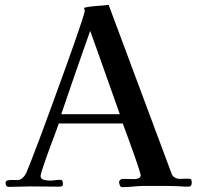

<svg xmlns="http://www.w3.org/2000/svg" viewBox="-20 -766 814 790"><path d="M473 -296Q442 -382 412 -468Q382 -554 351 -639Q321 -554 291 -468Q261 -382 232 -296ZM769 -14Q769 2 754 2Q744 2 732.5 1.5Q721 1 710 0Q688 -1 665.5 -1Q643 -1 620 -1Q609 -1 597.5 -1Q586 -1 574 -1Q552 -1 529 1.5Q506 4 483 4Q476 4 473 -3.5Q470 -11 470 -17Q470 -22 475 -26Q480 -30 484 -30L533 -29Q541 -29 550 -32.5Q559 -36 559 -46Q559 -48 552.5 -68.5Q546 -89 536 -118Q526 -147 515 -176.5Q504 -206 496 -228.5Q488 -251 485 -258H222Q219 -249 210.5 -226Q202 -203 191 -174Q180 -145 170 -116.5Q160 -88 153.5 -67.5Q147 -47 147 -42Q147 -29 161.5 -26Q176 -23 185 -23Q196 -23 206.5 -24.5Q217 -26 227 -26Q236 -26 237.5 -19.5Q239 -13 239 -6Q237 0 232 1Q227 2 222 2Q193 2 163 1.5Q133 1 104 1Q82 1 60.5 2Q39 3 18 3Q3 3 3 -13Q3 -22 12 -24Q21 -26 32.5 -25.5Q44 -25 49 -25Q63 -25 72 -33Q81 -41 87 -52Q91 -61 106.5 -100Q122 -139 144 -198Q166 -257 191 -325.5Q216 -394 240.5 -461.5Q265 -529 285 -586Q305 -643 317 -680Q329 -717 329 -722Q329 -724 327.5 -726.5Q326 -729 326 -731Q326 -734 329 -735Q352 -740 378 -741.5Q404 -743 427 -746L687 -49Q690 -41 699.5 -35.5Q709 -30 718 -30Q727 -30 735.5 -30.5Q744 -31 753 -31Q764 -31 766.5 -27.5Q769 -24 769 -14Z"/></svg>

Font: Kaisei Tokumin Medium
Style: Regular
Weight: 500
Designer: Font-Kai, 金井和夫
Foundry: KAZUO KANAI
Version: Version 5.003